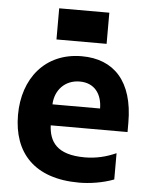

<svg xmlns="http://www.w3.org/2000/svg" viewBox="-54 -801 667 855"><g transform="rotate(5 279.5 -373.0)"><path d="M175.8 -617.2H399.9V-756.4H175.8ZM527 -275.6C527 -460.9 438.6 -552.6 295.1 -552.6C130.7 -552.6 34.4 -430 34.4 -267.8C34.4 -98.7 131 9.2 331.3 9.2C378.6 9.2 436.4 0.7 486.5 -18.5V-136C443.2 -116.5 397.4 -105.1 346.9 -105.1C219.8 -105.1 187.1 -163 183.6 -234H527ZM183.2 -327.8C185.4 -389.9 228.3 -439.6 295.8 -439.6C361.5 -439.6 395.6 -392.8 396 -327.8Z"/></g></svg>

Font: TID UI
Style: Bold
Weight: 700
Designer: The TID Project Authors
Foundry: Bakken & Bæck
Version: Version 1.001;hotconv 1.0.109;makeotfexe 2.5.65596